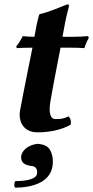

<svg xmlns="http://www.w3.org/2000/svg" viewBox="-20 -598 428 882"><path d="M77.5 118C77.3 120.3 77.1 122.6 77.1 124.7C77.1 148.4 92.2 161.3 128.2 165C141.5 166.4 150.5 176.3 150.5 192.8C150.5 195.6 150.3 198.7 149.7 202C146.5 220 115.1 234 50.1 234C47.1 238.7 45.5 245.3 45.5 251.3C45.5 256.7 46.9 261.6 49.8 264C125.8 264 207.8 241 220.7 168C222.1 160.1 222.8 152.1 222.8 144.3C222.8 123.6 218 104.1 209.4 90C198.4 71.6 178.7 65.4 157.2 63H151.2C114.5 67 85.8 88 78.2 114ZM138 -429C117.5 -429.1 96.6 -430.4 84.5 -432C76 -415 66.4 -399 54 -384L57.8 -377C75.2 -378.3 106.3 -378.9 129.1 -379L105.4 -261.1C93.3 -201.1 77.1 -118.1 71.8 -88.1C70.8 -82.2 70.3 -76.2 70.3 -70.2C70.3 -29 95.7 9.9 151.6 9.9C203.6 9.9 257.2 0.9 304.7 -25.1C305.4 -28.7 305.7 -32.3 305.7 -35.8C305.7 -47.5 302 -57.7 294.4 -63.1C270.5 -52.1 260.3 -51.1 234.3 -51.1C215.2 -51.1 208.1 -70.6 208.1 -96.5C208.1 -107.2 209.3 -119.1 211.4 -131.1C216.7 -161.1 225.6 -212.1 237.3 -272.1L258.1 -379H296.1C320.1 -379 354.7 -378.3 367.8 -377C371.9 -392 379.5 -409.3 388.1 -424L384.5 -432C365.6 -430.4 337 -429 314 -429H267C276.8 -485 282.6 -515 296.5 -568C297.7 -575 295.2 -578 289.2 -578C262.5 -568 203.9 -542 162.3 -533L159.8 -530C151.8 -503.3 145 -468.7 138 -429Z"/></svg>

Font: Linux Biolinum O 
Style: Bold Italic
Weight: 700
Designer: Philipp H. Poll
Foundry: Philipp H. Poll
Version: Version 1.3.2